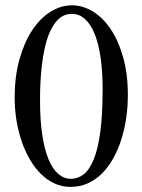

<svg xmlns="http://www.w3.org/2000/svg" viewBox="-20 -697 540 728"><path d="M464.8 -336.9Q464.8 -292.5 458.5 -249.3Q452.1 -206.1 439.7 -167.2Q427.2 -128.4 408.9 -95.7Q390.6 -63 366.5 -39.1Q342.3 -15.1 312.5 -1.7Q282.7 11.7 247.1 11.7Q214.8 11.7 186.5 -1.5Q158.2 -14.6 134.8 -37.8Q111.3 -61 92.8 -93.3Q74.2 -125.5 61.5 -163.1Q48.8 -200.7 42.2 -242.4Q35.6 -284.2 35.6 -327.1Q35.6 -406.2 53.5 -470.7Q71.3 -535.2 101.3 -581.1Q131.3 -627 170.7 -651.9Q210 -676.8 252.4 -676.8Q294.4 -676.8 332.8 -653.1Q371.1 -629.4 400.4 -585.4Q429.7 -541.5 447.3 -478.5Q464.8 -415.5 464.8 -336.9ZM369.1 -358.9Q369.1 -424.8 361.6 -477.8Q354 -530.8 339.1 -567.9Q324.2 -605 302.2 -624.8Q280.3 -644.5 251.5 -644.5Q237.8 -644.5 223.4 -638.7Q209 -632.8 195.8 -618.4Q182.6 -604 170.9 -579.8Q159.2 -555.7 150.6 -519Q142.1 -482.4 137 -432.4Q131.8 -382.3 131.8 -315.9Q131.8 -242.2 140.1 -186.5Q148.4 -130.9 163.8 -93.5Q179.2 -56.2 200.9 -37.6Q222.7 -19 249 -19Q275.4 -19 297.4 -36.1Q319.3 -53.2 335.4 -92.8Q351.6 -132.3 360.4 -197.5Q369.1 -262.7 369.1 -358.9Z"/></svg>

Font: Campania
Style: Regular
Weight: 400
Version: Version 2.009